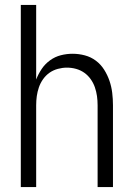

<svg xmlns="http://www.w3.org/2000/svg" viewBox="-20 -755 540 775"><path d="M64 0H126V-330Q126 -349 128.5 -367Q131 -385 137 -402.5Q143 -420 154 -435.5Q165 -451 180 -461.5Q195 -472 213.5 -477Q232 -482 250 -482Q269 -482 287 -477Q305 -472 320 -461.5Q335 -451 346 -435.5Q357 -420 363 -402.5Q369 -385 371.5 -367Q374 -349 374 -330V0H436V-330Q436 -355 433 -380Q430 -405 422 -428.5Q414 -452 400.5 -473.5Q387 -495 367 -510Q347 -525 322.5 -531.5Q298 -538 273 -538Q249 -538 225.5 -532Q202 -526 182 -511.5Q162 -497 148.5 -477Q135 -457 126 -434V-735H64Z"/></svg>

Font: Iosevka SS09 Light
Style: Regular
Weight: 300
Monospace: yes
Designer: Belleve Invis
Foundry: Belleve Invis
Version: Version 5.2.1; ttfautohint (v1.8.3)